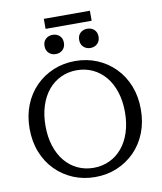

<svg xmlns="http://www.w3.org/2000/svg" viewBox="-106 -1095 1005 1190"><g transform="rotate(-10 396.5 -500.5)"><path d="M397 10Q323 10 259.5 -16.5Q196 -43 148 -91.5Q100 -140 73.5 -207Q47 -274 47 -355Q47 -436 73.5 -503Q100 -570 148 -618.5Q196 -667 259.5 -693.5Q323 -720 397 -720Q471 -720 534.5 -693.5Q598 -667 646 -618.5Q694 -570 720.5 -503Q747 -436 747 -355Q747 -274 720.5 -207Q694 -140 646 -91.5Q598 -43 534.5 -16.5Q471 10 397 10ZM397 -48Q451 -48 497 -69.5Q543 -91 576.5 -131Q610 -171 628.5 -228Q647 -285 647 -355Q647 -425 628.5 -482Q610 -539 576.5 -579Q543 -619 497 -640.5Q451 -662 397 -662Q343 -662 297 -640.5Q251 -619 217.5 -579Q184 -539 165.5 -482Q147 -425 147 -355Q147 -285 165.5 -228Q184 -171 217.5 -131Q251 -91 297 -69.5Q343 -48 397 -48ZM349 -844Q349 -816 331.5 -799.5Q314 -783 288 -783Q262 -783 244.5 -799.5Q227 -816 227 -844Q227 -872 244.5 -888Q262 -904 288 -904Q314 -904 331.5 -888Q349 -872 349 -844ZM567 -844Q567 -816 549.5 -799.5Q532 -783 506 -783Q480 -783 462.5 -799.5Q445 -816 445 -844Q445 -872 462.5 -888Q480 -904 506 -904Q532 -904 549.5 -888Q567 -872 567 -844ZM252 -1011H542V-948H252Z"/></g></svg>

Font: Roboto Serif 28pt
Style: Regular
Weight: 400
Designer: Greg Gazdowicz
Foundry: Commercial Type
Version: Version 1.008